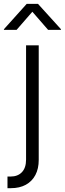

<svg xmlns="http://www.w3.org/2000/svg" viewBox="-56 -775 337 999"><path d="M79.6 -539.1H145.5V57.1Q145.5 102.5 128.2 135.5Q110.8 168.5 78.4 186.3Q45.9 204.1 0.5 204.1H-17.1V143.6H-1.5Q36.6 143.6 58.1 120.8Q79.6 98.1 79.6 55.7ZM30.3 -619.6H-35.6V-623L83 -754.9H141.6L261.2 -623V-619.6H194.3L112.3 -713.9Z"/></svg>

Font: Inter 18pt Light
Style: Regular
Weight: 300
Designer: Rasmus Andersson
Foundry: rsms
Version: Version 4.001;git-66647c0bb